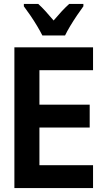

<svg xmlns="http://www.w3.org/2000/svg" viewBox="-20 -954 540 974"><path d="M53 0V-714H452V-598H180V-423H435V-307H180V-116H452V0ZM195 -774Q185 -794 169 -821Q153 -848 134.5 -875Q116 -902 101 -922V-934H174Q191 -919 211 -897Q231 -875 252 -850Q275 -877 292.5 -896Q310 -915 331 -934H403V-922Q389 -903 371 -876.5Q353 -850 336.5 -822.5Q320 -795 310 -774Z"/></svg>

Font: Noto Sans Mono ExtraCondensed
Style: Bold
Weight: 700
Width: 2
Designer: Monotype Design Team
Foundry: Monotype Imaging Inc.
Version: Version 2.014